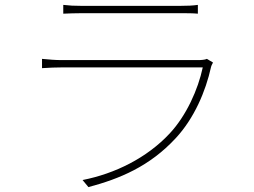

<svg xmlns="http://www.w3.org/2000/svg" viewBox="-20 -742 1040 786"><path d="M239 -722V-686C264 -687 286 -688 314 -688C365 -688 659 -688 716 -688C747 -688 769 -688 790 -686V-722C769 -719 748 -718 717 -718C657 -718 359 -718 314 -718C284 -718 264 -719 239 -722ZM852 -486 827 -501C819 -497 803 -496 790 -496C756 -496 262 -496 231 -496C208 -496 182 -498 152 -501V-463C182 -465 208 -466 231 -466C262 -466 762 -466 810 -466C791 -376 743 -269 675 -196C581 -95 450 -31 318 -5L342 24C469 -10 592 -60 700 -177C775 -258 822 -368 844 -468C845 -473 849 -480 852 -486Z"/></svg>

Font: Source Han Sans JP VF
Style: Regular
Weight: 250
Designer: Ryoko NISHIZUKA 西塚涼子 (kana, bopomofo & ideographs); Paul D. Hunt (Latin, Greek & Cyrillic); Sandoll Communications 산돌커뮤니
Foundry: Adobe
Version: Version 2.004;hotconv 1.0.118;makeotfexe 2.5.65603